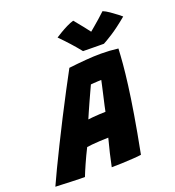

<svg xmlns="http://www.w3.org/2000/svg" viewBox="-217 -1041 1068 1175"><g transform="rotate(-20 317.0 -454.0)"><path d="M134 7.5Q121 7.5 96.5 7Q72 6.5 43.2 5.5Q14.5 4.5 -12 3.2Q-38.5 2 -56.5 1.5Q-39 -37.5 -9.8 -98.8Q19.5 -160 55.8 -233.2Q92 -306.5 131 -382.8Q170 -459 206.8 -529Q243.5 -599 273 -653Q332 -660 384.5 -664.2Q437 -668.5 484 -668.5Q541 -668.5 595.5 -661.5Q593.5 -617.5 588.8 -562Q584 -506.5 574.2 -430.2Q564.5 -354 547.2 -249.2Q530 -144.5 502.5 -3Q483.5 0 448.5 2.2Q413.5 4.5 375.5 6Q337.5 7.5 308.5 7.5Q315.5 -28 327.2 -77.5Q339 -127 350.5 -170Q324 -169.5 295 -168Q266 -166.5 242.8 -164.2Q219.5 -162 209.5 -160Q186 -113.5 165.5 -67.2Q145 -21 134 7.5ZM274 -316.5Q283.5 -318 305.8 -320Q328 -322 351.5 -323.2Q375 -324.5 388.5 -324.5Q390 -334 396.2 -361.5Q402.5 -389 410 -422Q417.5 -455 423.5 -481.8Q429.5 -508.5 431 -516.5Q423.5 -516.5 409.2 -515.8Q395 -515 381 -514Q367 -513 362 -512.5Q355 -497 343 -471.2Q331 -445.5 317.8 -416Q304.5 -386.5 292.8 -360Q281 -333.5 274 -316.5ZM582 -909.5Q600 -902.5 623.8 -886Q647.5 -869.5 666.8 -854.5Q686 -839.5 690 -835.5Q626 -782.5 582.5 -755Q539 -727.5 522 -719Q510 -719 484.5 -719.2Q459 -719.5 431.5 -719.8Q404 -720 386.5 -720.5Q358.5 -755.5 329.8 -787.2Q301 -819 268.5 -852Q281.5 -860.5 303.2 -873.5Q325 -886.5 349.2 -898.5Q373.5 -910.5 393.5 -916Q419.5 -885 441.8 -856.8Q464 -828.5 474 -815Q483.5 -823 502 -838.5Q520.5 -854 542 -873Q563.5 -892 582 -909.5Z"/></g></svg>

Font: Grandstander ExtraBold
Style: Italic
Weight: 800
Italic angle: -15°
Designer: Tyler Finck
Foundry: Etcetera Type Co
Version: Version 1.200; ttfautohint (v1.8.3)